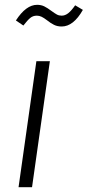

<svg xmlns="http://www.w3.org/2000/svg" viewBox="-20 -777 364 797"><path d="M187 -523 113 0H57L131 -523ZM175 -693Q162 -703 152.5 -707.5Q143 -712 133 -712Q117 -712 105.5 -702.5Q94 -693 77 -671L46 -692Q88 -757 134 -757Q151 -757 164 -750.5Q177 -744 193 -732Q208 -721 216.5 -716.5Q225 -712 236 -712Q250 -712 263 -722Q276 -732 292 -755L324 -736Q285 -667 236 -667Q218 -667 204 -674Q190 -681 175 -693Z"/></svg>

Font: Fira Sans Condensed Light
Style: Italic
Weight: 300
Width: 3
Italic angle: -8°
Designer: Carrois Corporate & Edenspiekermann AG
Foundry: Carrois Corporate GbR & Edenspiekermann AG
Version: Version 4.203